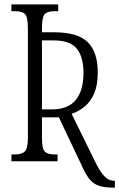

<svg xmlns="http://www.w3.org/2000/svg" viewBox="-20 -734 543 874"><path d="M494 120Q456 120 431.5 112Q407 104 390 84.5Q373 65 357 30L248 -200H171V-108Q171 -58 183.5 -44.5Q196 -31 228 -31H242V0H32V-31H48Q79 -31 93 -44.5Q107 -58 107 -108V-604Q107 -655 94.5 -669Q82 -683 51 -683H32V-714H245V-683H227Q195 -683 183 -669Q171 -655 171 -604V-587H228Q334 -587 379.5 -542Q425 -497 425 -404Q425 -347 409 -309.5Q393 -272 366 -249.5Q339 -227 306 -216L415 6Q434 45 454 67Q474 89 501 89H503V120ZM215 -236Q290 -236 325 -279Q360 -322 360 -402Q360 -474 330 -512Q300 -550 225 -550H171V-236Z"/></svg>

Font: Noto Serif ExtraCondensed Light
Style: Regular
Weight: 300
Width: 2
Designer: Monotype Design Team
Foundry: Monotype Imaging Inc.
Version: Version 2.014; ttfautohint (v1.8.4.7-5d5b)